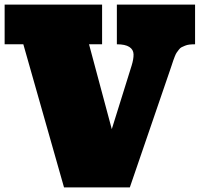

<svg xmlns="http://www.w3.org/2000/svg" viewBox="-23 -812 865 832"><path d="M461.4 -252.4 547.4 -527.8Q556.2 -556.2 555.7 -576.7Q555.2 -597.2 537.4 -608.6Q519.5 -620.1 483.4 -620.1V-792H822.3V-620.1Q809.1 -620.1 798.3 -618.9Q787.6 -617.7 778.8 -614Q770 -610.4 763.9 -607.4Q757.8 -604.5 752 -596.7Q746.1 -588.9 742.7 -584.2Q739.3 -579.6 734.6 -567.9Q730 -556.2 727.8 -549.8Q725.6 -543.5 720.5 -527.8Q715.3 -512.2 712.4 -503.9L539.6 0H254.4L78.1 -620.1H-2.9V-792H419.4V-620.1H362.8Z"/></svg>

Font: Bevan
Style: Regular
Weight: 400
Foundry: vernon adams
Version: Version 1.000